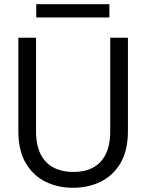

<svg xmlns="http://www.w3.org/2000/svg" viewBox="-20 -879 694 911"><path d="M326 12Q254 12 195.5 -17Q137 -46 102 -105.5Q67 -165 67 -258V-700H151V-257Q151 -189 173.5 -146Q196 -103 236 -83Q276 -63 328 -63Q381 -63 420 -83Q459 -103 481 -146Q503 -189 503 -257V-700H587V-258Q587 -165 552 -105.5Q517 -46 458 -17Q399 12 326 12ZM152 -796V-859H499V-796Z"/></svg>

Font: DM Sans 10pt
Style: Regular
Weight: 400
Version: Version 4.004;gftools[0.9.30]